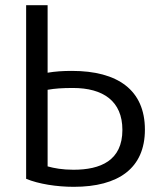

<svg xmlns="http://www.w3.org/2000/svg" viewBox="-20 -712 645 742"><path d="M453 -210C453 -91 368 -56 264 -56C221 -56 189 -62 164 -69V-365C192 -370 221 -372 262 -372C379 -372 453 -321 453 -210ZM81 -692V-21C129 -1 199 10 265 10C438 10 540 -62 540 -211C540 -364 435 -438 258 -438C223 -438 193 -436 164 -431V-692Z"/></svg>

Font: Repo
Style: Regular
Weight: 400
Designer: Stefan Peev
Foundry: Context Ltd
Version: Version 0.000